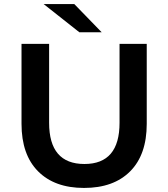

<svg xmlns="http://www.w3.org/2000/svg" viewBox="-20 -916 829 946"><path d="M394 10Q249 10 167.5 -72Q86 -154 86 -306V-700H222V-311Q222 -108 396 -108Q569 -108 569 -311V-700H703V-306Q703 -154 621.5 -72Q540 10 394 10ZM195 -896H346L481 -757H371Z"/></svg>

Font: Belfius21
Style: Bold
Weight: 700
Designer: Montserrat's base design by Julieta Ulanovsky, modified by Coast SPRL for Belfius Bank NV.
Foundry: Montserrat's base design by Julieta Ulanovsky, modified by Coast SPRL for Belfius Bank NV.
Version: Version 2.000;FEAKit 1.0